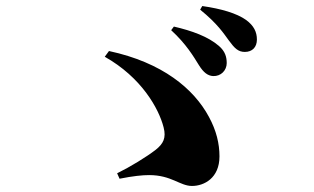

<svg xmlns="http://www.w3.org/2000/svg" viewBox="-20 -749 1040 636"><path d="M639 -533C654 -509 668 -498 686 -497C712 -496 731 -516 731 -540C731 -560 726 -579 705 -597C669 -628 616 -647 556 -661L547 -649C597 -603 621 -562 639 -533ZM738 -615C757 -589 769 -577 791 -577C816 -577 831 -593 831 -618C831 -643 821 -664 795 -683C764 -705 713 -720 650 -729L643 -717C701 -670 721 -638 738 -615ZM368 -175 376 -157C421 -166 452 -169 474 -169C548 -169 576 -133 616 -133C656 -133 707 -159 707 -231C707 -273 697 -316 672 -362C622 -455 518 -542 341 -580L327 -561C448 -493 506 -390 522 -327C531 -292 521 -273 496 -253C465 -229 411 -196 368 -175Z"/></svg>

Font: Noto Serif CJK SC Black
Style: Regular
Weight: 900
Designer: Ryoko NISHIZUKA 西塚涼子 (kana & ideographs); Frank Grießhammer (Latin, Greek & Cyrillic); Wenlong ZHANG 张文龙 (bopomofo); San
Foundry: Adobe
Version: Version 2.001;hotconv 1.1.0;makeotfexe 2.6.0